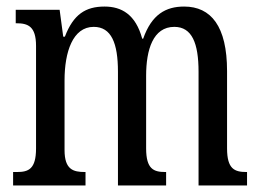

<svg xmlns="http://www.w3.org/2000/svg" viewBox="-20 -566 795 586"><path d="M20 0H241V-41H239C204 -41 177 -48 177 -108V-321C177 -407 202 -484 266 -484C320 -484 340 -434 340 -347V0H487V-41H484C449 -41 426 -50 426 -113V-335C426 -414 447 -484 512 -484C566 -484 586 -434 586 -347V0H734V-41H732C696 -41 673 -50 673 -113V-349C673 -486 624 -546 542 -546C486 -546 443 -522 417 -448H414C394 -522 351 -546 299 -546C241 -546 204 -522 178 -454H173L162 -536H28V-495H30C65 -495 90 -486 90 -426V-113C90 -50 67 -41 32 -41H20Z"/></svg>

Font: Noto Serif Georgian ExtraCondensed
Style: Regular
Weight: 400
Width: 2
Designer: Monotype Design Team, Akaki Razmadze
Foundry: Google LLC
Version: Version 2.003